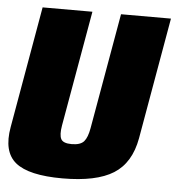

<svg xmlns="http://www.w3.org/2000/svg" viewBox="-53 -722 709 772"><g transform="rotate(5 301.5 -336.0)"><path d="M227 3Q363.5 3 432.8 -40.5Q502 -84 520 -184.5L606 -675H404.5L322.5 -208.5Q316 -170.5 301.8 -154Q287.5 -137.5 252 -137.5Q217.5 -137.5 209 -154Q200.5 -170.5 207 -208.5L289 -675H88L2 -184.5Q-16 -84 37.5 -40.5Q91 3 227 3Z"/></g></svg>

Font: Anybody Condensed Black
Style: Italic
Weight: 900
Width: 3
Italic angle: -10°
Version: Version 1.113;gftools[0.9.25]